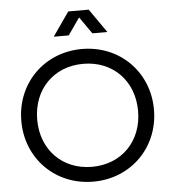

<svg xmlns="http://www.w3.org/2000/svg" viewBox="-61 -990 949 1059"><g transform="rotate(-5 413.0 -460.5)"><path d="M413.1 13.7C622.1 13.7 780.3 -144.5 780.3 -353.5C780.3 -562.5 622.1 -720.7 413.1 -720.7C204.1 -720.7 45.9 -562.5 45.9 -353.5C45.9 -144.5 204.1 13.7 413.1 13.7ZM413.1 -68.4C249 -68.4 133.8 -186.5 133.8 -353.5C133.8 -520.5 249 -638.7 413.1 -638.7C577.1 -638.7 692.4 -520.5 692.4 -353.5C692.4 -186.5 577.1 -68.4 413.1 -68.4ZM264.6 -801.8H347.7L413.1 -895.5L478.5 -801.8H561.5L469.7 -933.6H356.4Z"/></g></svg>

Font: Wanted Sans
Style: Regular
Weight: 400
Designer: Original Design by Kil Hyung-jin and Kang Hanbin, Wanted Lab, Inc; Hangeul from Source Han Sans by Jang Soo-young and Ka
Foundry: Wanted Lab, Inc.
Version: Version 1.001;Glyphs 3.2 (3227)